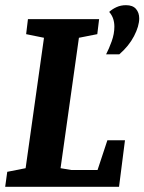

<svg xmlns="http://www.w3.org/2000/svg" viewBox="-25 -722 558 742"><path d="M-5 0 3 -58 74 -72 145 -576 76 -590 83 -648H358L351 -590L280 -576L209 -72L251 -65H352L390 -180H458L435 0ZM385 -512Q396 -533 406.5 -562Q417 -591 417 -619Q417 -635 412.5 -649Q408 -663 397 -676Q409 -687 425.5 -694.5Q442 -702 462 -702Q488 -702 500.5 -687.5Q513 -673 513 -651Q513 -621 493 -582.5Q473 -544 436 -512Z"/></svg>

Font: Faustina
Style: Bold Italic
Weight: 700
Italic angle: -8°
Designer: Alfonso Garcia
Foundry: http://www.omnibus-type.com
Version: Version 1.200